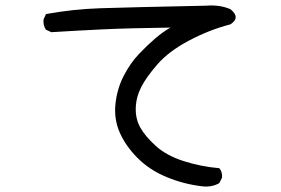

<svg xmlns="http://www.w3.org/2000/svg" viewBox="-20 -673 1040 710"><path d="M728 16Q659 8 595.5 -18.5Q532 -45 488 -89.5Q444 -134 422.5 -183.5Q401 -233 407 -289Q413 -345 437.5 -392.5Q462 -440 494 -473.5Q526 -507 553.5 -530.5Q581 -554 610 -571Q456 -569 361.5 -564.5Q267 -560 170 -554L150 -563Q139 -579 141 -601L150 -621Q248 -639 350 -642.5Q452 -646 743 -652Q793 -656 832 -639Q871 -608 832 -583Q752 -562 678 -522.5Q604 -483 562.5 -435.5Q521 -388 502 -350.5Q483 -313 482 -273Q481 -233 499 -201Q517 -169 556 -133.5Q595 -98 658.5 -77.5Q722 -57 791 -51Q803 -37 801 -16L791 4Q764 20 728 16Z"/></svg>

Font: Kosefont JP
Style: Regular
Weight: 400
Designer: Nozomi Seto 瀬戸のぞみ
Version: Version 3.00;June 19, 2020